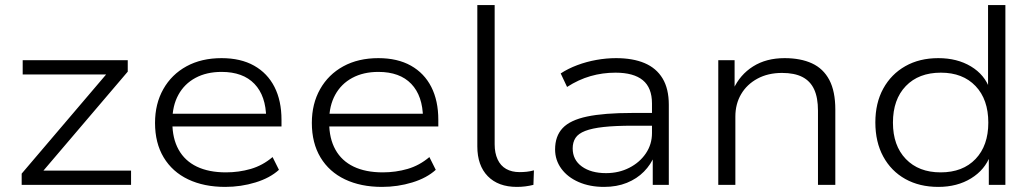

<svg xmlns="http://www.w3.org/2000/svg" viewBox="-20 -725 4061 753"><path d="M65 0V-44L415 -455L418 -433H69V-489H481V-444L130 -32L127 -56H494V0Z M863 8Q780 8 718 -21.5Q656 -51 622 -107.5Q588 -164 588 -243Q588 -318 620.5 -375.5Q653 -433 711.5 -465Q770 -497 849 -497Q924 -497 976.5 -467.5Q1029 -438 1056.5 -384Q1084 -330 1084 -255V-229H636V-279H1045L1024 -262Q1023 -349 978 -396Q933 -443 849 -443Q790 -443 746.5 -419.5Q703 -396 679.5 -353Q656 -310 656 -252V-244Q656 -182 680.5 -138Q705 -94 752 -71.5Q799 -49 866 -49Q917 -49 963.5 -62.5Q1010 -76 1049 -109L1074 -59Q1039 -27 982 -9.5Q925 8 863 8Z M1478 8Q1395 8 1333 -21.5Q1271 -51 1237 -107.5Q1203 -164 1203 -243Q1203 -318 1235.5 -375.5Q1268 -433 1326.5 -465Q1385 -497 1464 -497Q1539 -497 1591.5 -467.5Q1644 -438 1671.5 -384Q1699 -330 1699 -255V-229H1251V-279H1660L1639 -262Q1638 -349 1593 -396Q1548 -443 1464 -443Q1405 -443 1361.5 -419.5Q1318 -396 1294.5 -353Q1271 -310 1271 -252V-244Q1271 -182 1295.5 -138Q1320 -94 1367 -71.5Q1414 -49 1481 -49Q1532 -49 1578.5 -62.5Q1625 -76 1664 -109L1689 -59Q1654 -27 1597 -9.5Q1540 8 1478 8Z M2007 8Q1934 8 1893 -34Q1852 -76 1852 -151V-705H1920V-159Q1920 -125 1931.5 -100Q1943 -75 1965 -62.5Q1987 -50 2018 -50Q2032 -50 2046 -51.5Q2060 -53 2074 -57L2072 0Q2056 4 2040 6Q2024 8 2007 8Z M2349 8Q2293 8 2249.5 -11Q2206 -30 2181.5 -63.5Q2157 -97 2157 -139Q2157 -191 2186.5 -222.5Q2216 -254 2282.5 -268Q2349 -282 2459 -282H2551V-232H2462Q2393 -232 2347.5 -227Q2302 -222 2275 -211.5Q2248 -201 2237 -184Q2226 -167 2226 -143Q2226 -98 2262 -72Q2298 -46 2357 -46Q2407 -46 2448 -67Q2489 -88 2513 -123.5Q2537 -159 2537 -203V-319Q2537 -381 2501 -410.5Q2465 -440 2394 -440Q2343 -440 2296 -426.5Q2249 -413 2204 -384L2179 -437Q2208 -456 2244 -469.5Q2280 -483 2319 -490Q2358 -497 2396 -497Q2462 -497 2508 -477.5Q2554 -458 2578.5 -417.5Q2603 -377 2603 -314V0H2540V-114L2547 -115Q2533 -80 2505.5 -52Q2478 -24 2438.5 -8Q2399 8 2349 8Z M2797 0V-489H2861V-375H2856Q2882 -432 2933.5 -464.5Q2985 -497 3057 -497Q3120 -497 3164.5 -476.5Q3209 -456 3232.5 -411.5Q3256 -367 3256 -295V0H3188V-291Q3188 -342 3173 -374.5Q3158 -407 3127 -423Q3096 -439 3047 -439Q2992 -439 2950.5 -416.5Q2909 -394 2886.5 -355.5Q2864 -317 2864 -268V0Z M3660 8Q3586 8 3530.5 -23Q3475 -54 3444 -111Q3413 -168 3413 -245Q3413 -321 3444 -377.5Q3475 -434 3530.5 -465.5Q3586 -497 3660 -497Q3734 -497 3788 -464.5Q3842 -432 3862 -375H3855V-705H3923V0H3858V-116H3864Q3843 -59 3788.5 -25.5Q3734 8 3660 8ZM3669 -49Q3756 -49 3806 -101.5Q3856 -154 3856 -244Q3856 -335 3806 -387.5Q3756 -440 3670 -440Q3583 -440 3532.5 -387.5Q3482 -335 3482 -244Q3482 -154 3532.5 -101.5Q3583 -49 3669 -49Z"/></svg>

Font: Nunito Sans 10pt SemiExpanded Light
Style: Regular
Weight: 300
Width: 6
Designer: Vernon Adams
Foundry: Vernon Adams
Version: Version 3.101;gftools[0.9.27]